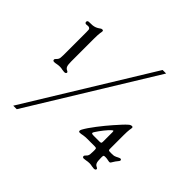

<svg xmlns="http://www.w3.org/2000/svg" viewBox="-195 -892 1156 1156"><g transform="rotate(45 383.5 -314.0)"><path d="M49 -290Q49 -293 51 -296Q53 -299 56 -301.5Q61 -306.5 63.5 -310Q68 -316.5 69.2 -325.2Q70.5 -334 70.5 -350V-539V-543Q70.5 -558 69.8 -564.2Q69 -570.5 65 -573.5Q60.5 -578 51.5 -578Q49 -578 43 -577Q41 -576.5 37 -576.5Q31.5 -576.5 28.2 -579.5Q25 -582.5 25 -587.5Q25 -592.5 28.2 -595.8Q31.5 -599 38.5 -599H41Q56 -599 67.2 -600Q78.5 -601 90.5 -605.5Q96.5 -608 101.8 -611Q107 -614 111 -617Q116 -621 119.2 -622.5Q122.5 -624 127 -624Q135.5 -624 135.5 -616.5Q135.5 -613.5 134.5 -606.5L133 -599Q130.5 -580.5 130.5 -549V-355Q130.5 -326.5 135.5 -315Q140.5 -304 150.5 -300Q160.5 -296 160.5 -290Q160.5 -285.5 156.8 -282.8Q153 -280 145.5 -280Q138.5 -280 128.5 -282Q116.5 -285 105 -285Q91.5 -285 77.5 -282Q73.5 -281 69.2 -280.5Q65 -280 60.5 -280Q49 -280 49 -290ZM556 -708H586L102 80H72ZM586 -5Q586 -8 588 -11Q590 -14 593 -16.5Q598 -21.5 600.5 -25Q605 -31.5 606.2 -40.2Q607.5 -49 607.5 -65V-78.5Q607.5 -88.5 604.8 -91.2Q602 -94 592 -94H525Q511.5 -94 495.5 -91.5Q480.5 -88 470.5 -88Q461 -88 461 -96Q461 -101 465 -109Q481 -138.5 515.2 -183Q549.5 -227.5 579 -261Q600 -285 616.2 -302.5Q632.5 -320 642 -328Q647.5 -333.5 653.2 -336.2Q659 -339 664 -339Q672.5 -339 672.5 -331.5Q672.5 -328.5 671.5 -321.5L670 -314Q667.5 -295.5 667.5 -264V-149.5Q667.5 -141.5 669 -138.8Q670.5 -136 675 -135.2Q679.5 -134.5 692 -134.5Q705.5 -134.5 712 -135.5Q718.5 -136.5 728.5 -141L738.5 -146Q749.5 -151.5 753.5 -151.5Q757.5 -151.5 759.8 -149.2Q762 -147 762 -144Q762 -140.5 759.5 -137L759 -136Q742.5 -116.5 732.5 -98.5Q729.5 -93 726.8 -91Q724 -89 720 -89Q717.5 -89 707.5 -91L703 -92Q694.5 -94 683.5 -94Q673 -94 670.2 -91.5Q667.5 -89 667.5 -78.5V-70Q667.5 -41.5 672.5 -30Q677.5 -19 687.5 -15Q697.5 -11 697.5 -5Q697.5 -0.5 693.8 2.2Q690 5 682.5 5Q675.5 5 665.5 3Q653.5 0 642 0Q628.5 0 614.5 3Q603.5 5 597.5 5Q586 5 586 -5ZM607.5 -149.5V-229.5Q607.5 -240 604 -240Q602 -240 595.5 -234.5Q582 -223 562.8 -198.8Q543.5 -174.5 530.5 -154Q524.5 -145 524.5 -141Q524.5 -137.5 529 -136Q533.5 -134.5 543 -134.5H592Q602 -134.5 604.8 -137.2Q607.5 -140 607.5 -149.5Z"/></g></svg>

Font: Raigarh
Style: Regular
Weight: 400
Designer: jaikishan Patel
Foundry: MagicType
Version: Version 1.000;FEAKit 1.0